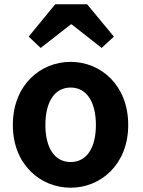

<svg xmlns="http://www.w3.org/2000/svg" viewBox="-20 -863 666 897"><path d="M310 14C450 14 579 -94 579 -279C579 -466 450 -574 310 -574C169 -574 40 -466 40 -279C40 -94 169 14 310 14ZM310 -106C234 -106 192 -174 192 -279C192 -385 234 -454 310 -454C386 -454 428 -385 428 -279C428 -174 386 -106 310 -106ZM114 -692 170 -639 311 -749H315L455 -639L512 -692L387 -843H238Z"/></svg>

Font: Noto Sans T Chinese Bold
Style: Bold
Weight: 700
Designer: Ryoko NISHIZUKA (kana & ideographs); Paul D. Hunt (Latin, Greek & Cyrillic); Wenlong ZHANG (bopomofo); Sandoll Communica
Foundry: Adobe Systems Incorporated
Version: Version 1.000;PS 1;hotconv 1.0.78;makeotf.lib2.5.61930